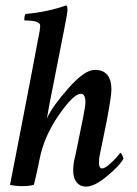

<svg xmlns="http://www.w3.org/2000/svg" viewBox="-20 -694 516 721"><path d="M220.7 -582Q168.9 -318.4 168 -314.5Q167 -311.5 164.6 -296.9Q162.1 -282.2 159.2 -266.6Q156.2 -251 156.2 -250Q177.7 -295.9 237.8 -363.8Q297.9 -431.6 335.9 -431.6Q398.4 -431.6 398.4 -357.4Q398.4 -334 380.9 -240.2L355.5 -116.2Q351.6 -100.6 351.6 -84Q351.6 -61.5 363.3 -61.5Q373 -61.5 390.1 -76.2Q407.2 -90.8 417 -102.5Q426.8 -114.3 431.6 -120.1Q434.6 -120.1 439 -111.3Q443.4 -102.5 443.4 -97.7Q429.7 -72.3 382.3 -32.7Q335 6.8 302.7 6.8Q281.2 6.8 268.1 -8.8Q254.9 -24.4 254.9 -52.7Q254.9 -81.1 262.7 -108.4L291 -247.1Q300.8 -295.9 300.8 -310.5Q300.8 -341.8 283.2 -341.8Q256.8 -341.8 202.1 -263.7Q147.5 -185.5 129.9 -102.5Q128.9 -95.7 124.5 -75.7Q120.1 -55.7 114.7 -31.2Q109.4 -6.8 107.4 0Q90.8 4.9 62.5 4.9Q37.1 4.9 17.6 0Q18.6 -3.9 45.4 -142.1Q72.3 -280.3 97.7 -413.1Q123 -545.9 123 -546.9Q130.9 -582 130.9 -597.7Q130.9 -617.2 72.3 -617.2Q70.3 -620.1 71.8 -629.4Q73.2 -638.7 76.2 -641.6Q161.1 -649.4 228.5 -673.8Q233.4 -670.9 233.4 -656.2Q233.4 -645.5 220.7 -582Z"/></svg>

Font: Crimson
Style: SemiboldItalic
Weight: 600
Italic angle: -11°
Version: Version 0.8 ; ttfautohint (v1.00) -l 8 -r 50 -G 200 -x 14 -D